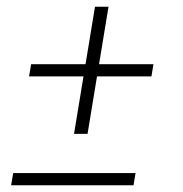

<svg xmlns="http://www.w3.org/2000/svg" viewBox="-20 -548 540 568"><path d="M239 -152H199L227 -322H66L72 -358H233L261 -528H301L273 -358H434L428 -322H267ZM13 0 19 -36H381L375 0Z"/></svg>

Font: Iosevka Term Curly Extralight
Style: Italic
Weight: 200
Italic angle: -9°
Designer: Belleve Invis
Foundry: Belleve Invis
Version: Version 32.3.0